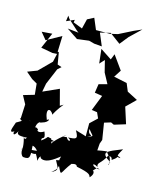

<svg xmlns="http://www.w3.org/2000/svg" viewBox="-170 -1219 1144 1387"><g transform="rotate(15 401.5 -525.5)"><path d="M514 -825 536 -737 577 -661 515 -644 505 -578 562 -569 516 -452 557 -446 576 -404 523 -354V-248C599 -292 532 -253 536 -315C580 -253 591 -285 496 -237C540 -254 556 -248 443 -281C481 -216 456 -220 401 -215C442 -199 409 -178 393 -215C341 -213 342 -182 387 -231C358 -205 286 -163 262 -69C325 -136 278 -203 282 -153C346 -170 273 -162 288 -176C240 -184 282 -191 220 -144C212 -181 255 -143 226 -213C167 -177 172 -230 160 -211C202 -197 160 -237 153 -223C161 -295 216 -262 170 -268C238 -272 249 -323 221 -298C186 -380 226 -392 251 -344C246 -345 278 -398 310 -436L285 -421L254 -540L136 -487L148 -550L199 -671L225 -694L193 -705L178 -793L169 -795L173 -913L63 -852L20 -904L98 -910L47 -792L135 -776L169 -778L155 -716L64 -625L-7 -598L42 -556L82 -533L90 -451L8 -427L41 -366L36 -260L30 -257C102 -204 58 -300 111 -257C80 -274 133 -255 104 -308C68 -276 103 -273 10 -222C-1 -185 -32 -125 23 -162C6 -161 10 -102 45 -167C34 -135 68 -135 117 -137C110 -137 104 -99 86 -157C111 -79 107 -38 98 -47C121 -80 197 4 232 -66C153 -57 106 -57 128 -71C98 -80 95 -10 124 5C178 11 176 -7 170 -92C197 -89 229 -47 208 -41C242 13 223 20 239 -27C249 -11 233 -53 252 -19C301 11 381 -67 389 -70C381 -43 372 -18 428 -6C415 -37 426 -10 496 -62C470 -57 430 -51 360 -35C388 18 404 31 349 57C385 27 381 31 392 0C429 77 408 47 479 -43C465 -26 507 -59 518 -28C624 -7 619 5 627 22C673 -27 618 -41 639 -34C671 -65 657 -58 683 -51C622 -50 608 -97 662 -65C649 -100 680 -89 721 -172C761 -101 717 -75 742 -122C650 -179 697 -191 808 -236C761 -156 791 -190 806 -169C736 -173 825 -190 748 -140C742 -178 720 -145 700 -191C750 -190 714 -198 630 -180L634 -232L645 -262L625 -386L674 -401L697 -390L782 -416L743 -538L783 -577L812 -606L733 -647L709 -705L610 -726L645 -780L571 -883L554 -840L469 -896L481 -789ZM176 -1066 191 -1044 267 -975 279 -966 196 -975 280 -919 368 -930 409 -919 467 -914 428 -1007 504 -1025 585 -965 637 -1030 652 -1044 719 -1108 660 -1082 563 -1033 557 -1030 499 -1017H396L361 -1100L313 -1075L295 -1002L226 -1029L229 -1049L170 -1023Z"/></g></svg>

Font: Hussar Lance
Style: Regular
Weight: 700
Foundry: Cannot Into Space Fonts, PlusOne Fonts
Version: Version 2.27